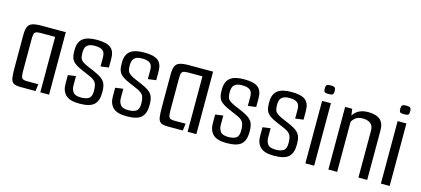

<svg xmlns="http://www.w3.org/2000/svg" viewBox="-52 -992 3061 1395"><g transform="rotate(15 1478.5 -294.5)"><path d="M126 0Q89 0 73 -11Q57 -22 53 -49.5Q49 -77 49 -128V-371Q49 -410 58 -431.5Q67 -453 90.5 -461.5Q114 -470 159 -470H342V0H276V-417H165Q140 -417 129.5 -410.5Q119 -404 117 -389Q115 -374 115 -348V-121Q115 -78 123 -65.5Q131 -53 160 -53H247L240 0Z M570 6Q498 6 467.5 -23.5Q437 -53 437 -106V-173L496 -181V-109Q496 -83 510.5 -61.5Q525 -40 571 -40Q608 -40 629 -53.5Q650 -67 650 -109Q650 -150 639.5 -169.5Q629 -189 597 -204Q587 -209 567.5 -217Q548 -225 529 -233.5Q510 -242 502 -246Q462 -267 449.5 -289.5Q437 -312 437 -350V-364Q437 -421 470 -448Q503 -475 576 -475Q649 -475 680 -450.5Q711 -426 711 -369V-303L650 -295V-363Q650 -401 630.5 -415Q611 -429 574 -429Q539 -429 522.5 -418Q506 -407 501.5 -391.5Q497 -376 497 -361Q497 -326 504.5 -311.5Q512 -297 535 -284Q552 -274 581 -262.5Q610 -251 636 -238Q678 -218 694.5 -193.5Q711 -169 711 -123V-112Q711 -53 680.5 -23.5Q650 6 570 6Z M926 6Q854 6 823.5 -23.5Q793 -53 793 -106V-173L852 -181V-109Q852 -83 866.5 -61.5Q881 -40 927 -40Q964 -40 985 -53.5Q1006 -67 1006 -109Q1006 -150 995.5 -169.5Q985 -189 953 -204Q943 -209 923.5 -217Q904 -225 885 -233.5Q866 -242 858 -246Q818 -267 805.5 -289.5Q793 -312 793 -350V-364Q793 -421 826 -448Q859 -475 932 -475Q1005 -475 1036 -450.5Q1067 -426 1067 -369V-303L1006 -295V-363Q1006 -401 986.5 -415Q967 -429 930 -429Q895 -429 878.5 -418Q862 -407 857.5 -391.5Q853 -376 853 -361Q853 -326 860.5 -311.5Q868 -297 891 -284Q908 -274 937 -262.5Q966 -251 992 -238Q1034 -218 1050.5 -193.5Q1067 -169 1067 -123V-112Q1067 -53 1036.5 -23.5Q1006 6 926 6Z M1234 0Q1197 0 1181 -11Q1165 -22 1161 -49.5Q1157 -77 1157 -128V-371Q1157 -410 1166 -431.5Q1175 -453 1198.5 -461.5Q1222 -470 1267 -470H1450V0H1384V-417H1273Q1248 -417 1237.5 -410.5Q1227 -404 1225 -389Q1223 -374 1223 -348V-121Q1223 -78 1231 -65.5Q1239 -53 1268 -53H1355L1348 0Z M1678 6Q1606 6 1575.5 -23.5Q1545 -53 1545 -106V-173L1604 -181V-109Q1604 -83 1618.5 -61.5Q1633 -40 1679 -40Q1716 -40 1737 -53.5Q1758 -67 1758 -109Q1758 -150 1747.5 -169.5Q1737 -189 1705 -204Q1695 -209 1675.5 -217Q1656 -225 1637 -233.5Q1618 -242 1610 -246Q1570 -267 1557.5 -289.5Q1545 -312 1545 -350V-364Q1545 -421 1578 -448Q1611 -475 1684 -475Q1757 -475 1788 -450.5Q1819 -426 1819 -369V-303L1758 -295V-363Q1758 -401 1738.5 -415Q1719 -429 1682 -429Q1647 -429 1630.5 -418Q1614 -407 1609.5 -391.5Q1605 -376 1605 -361Q1605 -326 1612.5 -311.5Q1620 -297 1643 -284Q1660 -274 1689 -262.5Q1718 -251 1744 -238Q1786 -218 1802.5 -193.5Q1819 -169 1819 -123V-112Q1819 -53 1788.5 -23.5Q1758 6 1678 6Z M2034 6Q1962 6 1931.5 -23.5Q1901 -53 1901 -106V-173L1960 -181V-109Q1960 -83 1974.5 -61.5Q1989 -40 2035 -40Q2072 -40 2093 -53.5Q2114 -67 2114 -109Q2114 -150 2103.5 -169.5Q2093 -189 2061 -204Q2051 -209 2031.5 -217Q2012 -225 1993 -233.5Q1974 -242 1966 -246Q1926 -267 1913.5 -289.5Q1901 -312 1901 -350V-364Q1901 -421 1934 -448Q1967 -475 2040 -475Q2113 -475 2144 -450.5Q2175 -426 2175 -369V-303L2114 -295V-363Q2114 -401 2094.5 -415Q2075 -429 2038 -429Q2003 -429 1986.5 -418Q1970 -407 1965.5 -391.5Q1961 -376 1961 -361Q1961 -326 1968.5 -311.5Q1976 -297 1999 -284Q2016 -274 2045 -262.5Q2074 -251 2100 -238Q2142 -218 2158.5 -193.5Q2175 -169 2175 -123V-112Q2175 -53 2144.5 -23.5Q2114 6 2034 6Z M2302 -530Q2278 -530 2271.5 -536.5Q2265 -543 2265 -562Q2265 -581 2271.5 -588Q2278 -595 2302 -595Q2326 -595 2333 -588Q2340 -581 2340 -562Q2340 -543 2333 -536.5Q2326 -530 2302 -530ZM2270 0V-470H2336V0Z M2443 -471H2496L2503 -422Q2518 -448 2546.5 -463Q2575 -478 2617 -478Q2735 -478 2735 -375V0H2669V-353Q2669 -390 2647.5 -406.5Q2626 -423 2589 -423Q2557 -423 2538 -409.5Q2519 -396 2509 -376V0H2443Z M2870 -530Q2846 -530 2839.5 -536.5Q2833 -543 2833 -562Q2833 -581 2839.5 -588Q2846 -595 2870 -595Q2894 -595 2901 -588Q2908 -581 2908 -562Q2908 -543 2901 -536.5Q2894 -530 2870 -530ZM2838 0V-470H2904V0Z"/></g></svg>

Font: Smooch Sans Medium
Style: Regular
Weight: 500
Designer: Robert E. Leuschke
Foundry: Robert E. Leuschke
Version: Version 1.010; ttfautohint (v1.8.3)